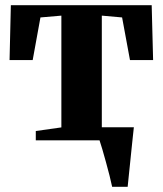

<svg xmlns="http://www.w3.org/2000/svg" viewBox="-20 -543 630 743"><path d="M414 180Q410.5 162.5 404 137Q397.5 111.5 390 84.2Q382.5 57 375.8 34Q369 11 364.5 -2L340 -50.5H498Q496 -33 493.5 -9Q491 15 488.2 41.8Q485.5 68.5 482.8 94.5Q480 120.5 477.8 142.8Q475.5 165 474 180ZM118.5 0V-36L217.5 -50V-482.5L136.5 -475.5L106.5 -310.5H17L22 -523H567L572.5 -310.5H483L452.5 -475.5L374 -482.5V-50L474.5 -36V0Z"/></svg>

Font: Merriweather 96pt ExtraBold
Style: Regular
Weight: 800
Version: Version 2.100